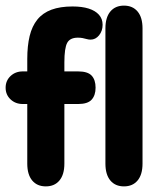

<svg xmlns="http://www.w3.org/2000/svg" viewBox="-25 -652 576 683"><path d="M72 -398H56Q30 -398 12.5 -381.5Q-5 -365 -5 -340Q-5 -315 12.5 -298.5Q30 -282 56 -282H72V-70Q72 -31 89.5 -10Q107 11 138 11Q169 11 186.5 -10Q204 -31 204 -70V-282H253Q287 -282 301 -297.5Q315 -313 315 -340Q315 -368 301 -383Q287 -398 253 -398H204V-430Q204 -481 214 -499.5Q224 -518 252 -518Q262 -518 269 -516.5Q276 -515 283.5 -513Q291 -511 297 -511Q315 -511 327.5 -526.5Q340 -542 340 -564Q340 -585 327 -599.5Q314 -614 290.5 -621.5Q267 -629 233 -629Q189 -629 158 -617.5Q127 -606 108 -582.5Q89 -559 80.5 -524Q72 -489 72 -442ZM350 -70Q350 -31 367.5 -10Q385 11 416 11Q447 11 464.5 -10Q482 -31 482 -70V-551Q482 -590 464.5 -611Q447 -632 416 -632Q385 -632 367.5 -611Q350 -590 350 -551Z"/></svg>

Font: Beiruti ExtraBold
Style: Regular
Weight: 800
Designer: Arlette Boutros
Foundry: Boutros
Version: Version 1.41